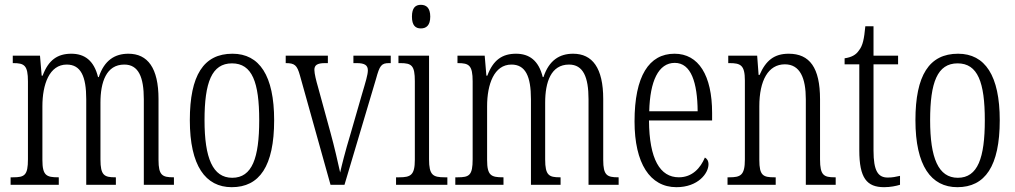

<svg xmlns="http://www.w3.org/2000/svg" viewBox="-20 -767 4214 797"><path d="M24 0H224V-31H222C173 -31 156 -38 156 -103V-326C156 -417 185 -499 257 -499C315 -499 338 -451 338 -355V0H461V-31H458C413 -31 397 -39 397 -105V-341C397 -426 421 -499 496 -499C555 -499 577 -447 577 -355V0H702V-31H700C654 -31 638 -39 638 -103V-356C638 -485 593 -544 513 -544C457 -544 413 -517 390 -447H387C370 -516 331 -544 276 -544C219 -544 181 -518 157 -453H153L146 -536H33V-505H35C81 -505 96 -496 96 -429V-106C96 -39 82 -31 34 -31H24Z M942 10C1057 10 1118 -77 1118 -268C1118 -453 1057 -544 945 -544C825 -544 768 -454 768 -268C768 -79 833 10 942 10ZM944 -29C863 -29 829 -111 829 -268C829 -425 859 -504 943 -504C1027 -504 1056 -425 1056 -268C1056 -112 1027 -29 944 -29Z M1225 -454 1352 0H1410L1541 -440C1556 -495 1563 -505 1595 -505H1602V-536H1447V-505H1461C1494 -505 1507 -496 1507 -475C1507 -457 1498 -428 1482 -374L1435 -211C1412 -135 1398 -78 1392 -51C1384 -88 1367 -162 1352 -216L1300 -406C1293 -430 1285 -461 1285 -477C1285 -496 1296 -505 1329 -505H1341V-536H1166V-505C1203 -505 1213 -497 1225 -454Z M1727 -649C1749 -649 1766 -661 1766 -698C1766 -735 1749 -747 1727 -747C1705 -747 1690 -735 1690 -698C1690 -661 1705 -649 1727 -649ZM1624 0H1837V-31H1826C1777 -31 1761 -40 1761 -106V-536H1634V-505H1642C1689 -505 1702 -495 1702 -430V-104C1702 -40 1685 -31 1637 -31H1624Z M1870 0H2070V-31H2068C2019 -31 2002 -38 2002 -103V-326C2002 -417 2031 -499 2103 -499C2161 -499 2184 -451 2184 -355V0H2307V-31H2304C2259 -31 2243 -39 2243 -105V-341C2243 -426 2267 -499 2342 -499C2401 -499 2423 -447 2423 -355V0H2548V-31H2546C2500 -31 2484 -39 2484 -103V-356C2484 -485 2439 -544 2359 -544C2303 -544 2259 -517 2236 -447H2233C2216 -516 2177 -544 2122 -544C2065 -544 2027 -518 2003 -453H1999L1992 -536H1879V-505H1881C1927 -505 1942 -496 1942 -429V-106C1942 -39 1928 -31 1880 -31H1870Z M2788 10C2878 10 2921 -48 2921 -85C2921 -100 2914 -109 2906 -113C2888 -70 2854 -31 2798 -31C2720 -31 2675 -106 2674 -267H2936V-298C2936 -454 2880 -544 2780 -544C2674 -544 2614 -451 2614 -263C2614 -89 2678 10 2788 10ZM2876 -305H2675C2678 -430 2713 -506 2781 -506C2849 -506 2875 -424 2876 -305Z M3000 0H3200V-31H3194C3148 -31 3132 -38 3132 -103V-326C3132 -433 3169 -500 3238 -500C3301 -500 3325 -443 3325 -355V0H3449V-31H3445C3400 -31 3384 -39 3384 -105V-355C3384 -486 3341 -544 3254 -544C3194 -544 3159 -516 3133 -456H3129L3123 -536H3003V-505H3008C3054 -505 3072 -497 3072 -433V-105C3072 -39 3054 -31 3007 -31H3000Z M3650 10C3676 10 3700 5 3716 0V-37C3698 -33 3685 -30 3665 -30C3625 -30 3606 -57 3606 -142V-500H3708V-536H3606V-658H3572C3567 -606 3562 -578 3545 -557C3533 -539 3514 -529 3486 -525V-500H3547V-143C3547 -28 3578 10 3650 10Z M3954 10C4069 10 4130 -77 4130 -268C4130 -453 4069 -544 3957 -544C3837 -544 3780 -454 3780 -268C3780 -79 3845 10 3954 10ZM3956 -29C3875 -29 3841 -111 3841 -268C3841 -425 3871 -504 3955 -504C4039 -504 4068 -425 4068 -268C4068 -112 4039 -29 3956 -29Z"/></svg>

Font: Noto Serif Lao ExtraCondensed Light
Style: Regular
Weight: 300
Width: 2
Designer: Monotype Design Team
Foundry: Monotype Imaging Inc.
Version: Version 2.003